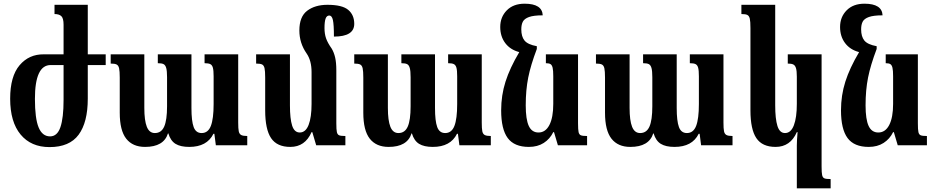

<svg xmlns="http://www.w3.org/2000/svg" viewBox="-20 -786 5061 1039"><path d="M552 -434H455V-252Q455 -124 405.5 -57Q356 10 248 10Q148 10 91.5 -58Q35 -126 35 -252Q35 -373 86 -433Q137 -493 217 -492H324V-652Q324 -687 312 -698.5Q300 -710 275 -710V-760H455V-492H552ZM324 -434H254Q169 -434 169 -251Q169 -145 189 -96.5Q209 -48 251 -48Q290 -48 307 -98Q324 -148 324 -245Z M1269 -492V-123Q1269 -90 1272 -75.5Q1275 -61 1285 -55.5Q1295 -50 1318 -50V0H1148L1140 -62H1135Q1100 9 1004 9Q957 9 930 -7.5Q903 -24 891 -64H889Q866 9 765 9Q698 9 663 -35.5Q628 -80 628 -176V-366Q628 -401 624.5 -416.5Q621 -432 611 -437Q601 -442 579 -442V-492H761V-202Q761 -134 774.5 -100Q788 -66 818 -66Q853 -66 868.5 -101Q884 -136 884 -211V-368Q884 -402 879.5 -418Q875 -434 865 -439Q855 -444 834 -444V-492H1016V-202Q1016 -131 1028 -98.5Q1040 -66 1071 -66Q1106 -66 1121 -104.5Q1136 -143 1136 -223V-373Q1136 -405 1132 -419.5Q1128 -434 1118 -439Q1108 -444 1087 -444V-492Z M1849 -50V0H1691L1670 -71H1666Q1631 9 1551 9Q1479 9 1447 -38.5Q1415 -86 1415 -189V-366Q1415 -402 1411.5 -417Q1408 -432 1398.5 -437Q1389 -442 1366 -442V-492H1549V-216Q1549 -143 1561 -106Q1573 -69 1602 -69Q1634 -69 1650 -110Q1666 -151 1666 -224V-396Q1666 -458 1639 -497Q1600 -553 1600 -621Q1600 -696 1642.5 -728Q1685 -760 1752 -760Q1832 -760 1864.5 -732.5Q1897 -705 1897 -657Q1897 -588 1787 -588Q1787 -653 1781.5 -677.5Q1776 -702 1762 -702Q1748 -702 1742 -685.5Q1736 -669 1736 -634Q1736 -603 1744.5 -578.5Q1753 -554 1775 -523Q1787 -503 1793.5 -475.5Q1800 -448 1800 -405V-119Q1800 -84 1803 -71Q1806 -58 1815 -54Q1824 -50 1849 -50Z M2587 -492V-123Q2587 -90 2590 -75.5Q2593 -61 2603 -55.5Q2613 -50 2636 -50V0H2466L2458 -62H2453Q2418 9 2322 9Q2275 9 2248 -7.5Q2221 -24 2209 -64H2207Q2184 9 2083 9Q2016 9 1981 -35.5Q1946 -80 1946 -176V-366Q1946 -401 1942.5 -416.5Q1939 -432 1929 -437Q1919 -442 1897 -442V-492H2079V-202Q2079 -134 2092.5 -100Q2106 -66 2136 -66Q2171 -66 2186.5 -101Q2202 -136 2202 -211V-368Q2202 -402 2197.5 -418Q2193 -434 2183 -439Q2173 -444 2152 -444V-492H2334V-202Q2334 -131 2346 -98.5Q2358 -66 2389 -66Q2424 -66 2439 -104.5Q2454 -143 2454 -223V-373Q2454 -405 2450 -419.5Q2446 -434 2436 -439Q2426 -444 2405 -444V-492Z M3157 -50V0H2999L2978 -71H2974Q2956 -34 2922.5 -12.5Q2889 9 2842 9Q2763 9 2727.5 -39Q2692 -87 2692 -189Q2692 -270 2715.5 -344Q2739 -418 2790 -504Q2741 -517 2714 -553Q2687 -589 2687 -640Q2687 -694 2722.5 -730Q2758 -766 2819 -766Q2914 -766 2917 -703Q2868 -703 2843 -694Q2818 -685 2809.5 -669Q2801 -653 2801 -627Q2801 -588 2818.5 -566.5Q2836 -545 2885 -536V-521Q2852 -434 2838.5 -366.5Q2825 -299 2825 -216Q2825 -140 2841.5 -104.5Q2858 -69 2894 -69Q2932 -69 2953 -109.5Q2974 -150 2974 -224V-373Q2974 -405 2970.5 -419.5Q2967 -434 2959 -439Q2951 -444 2934 -444V-492H3108V-119Q3108 -84 3111 -71Q3114 -58 3123 -54Q3132 -50 3157 -50Z M3895 -492V-123Q3895 -90 3898 -75.5Q3901 -61 3911 -55.5Q3921 -50 3944 -50V0H3774L3766 -62H3761Q3726 9 3630 9Q3583 9 3556 -7.5Q3529 -24 3517 -64H3515Q3492 9 3391 9Q3324 9 3289 -35.5Q3254 -80 3254 -176V-366Q3254 -401 3250.5 -416.5Q3247 -432 3237 -437Q3227 -442 3205 -442V-492H3387V-202Q3387 -134 3400.5 -100Q3414 -66 3444 -66Q3479 -66 3494.5 -101Q3510 -136 3510 -211V-368Q3510 -402 3505.5 -418Q3501 -434 3491 -439Q3481 -444 3460 -444V-492H3642V-202Q3642 -131 3654 -98.5Q3666 -66 3697 -66Q3732 -66 3747 -104.5Q3762 -143 3762 -223V-373Q3762 -405 3758 -419.5Q3754 -434 3744 -439Q3734 -444 3713 -444V-492Z M4292 2Q4292 -23 4296 -71H4292Q4257 9 4177 9Q4105 9 4073 -38.5Q4041 -86 4041 -189V-634Q4041 -670 4037.5 -685Q4034 -700 4024.5 -705Q4015 -710 3992 -710V-760H4175V-216Q4175 -143 4187 -104.5Q4199 -66 4228 -66Q4260 -66 4276 -108Q4292 -150 4292 -224V-371Q4292 -402 4287.5 -417Q4283 -432 4273 -437Q4263 -442 4243 -442V-492H4426V114Q4426 149 4429 162Q4432 175 4441 179Q4450 183 4475 183V233H4292Z M4996 -50V0H4838L4817 -71H4813Q4795 -34 4761.5 -12.5Q4728 9 4681 9Q4602 9 4566.5 -39Q4531 -87 4531 -189Q4531 -270 4554.5 -344Q4578 -418 4629 -504Q4580 -517 4553 -553Q4526 -589 4526 -640Q4526 -694 4561.5 -730Q4597 -766 4658 -766Q4753 -766 4756 -703Q4707 -703 4682 -694Q4657 -685 4648.5 -669Q4640 -653 4640 -627Q4640 -588 4657.5 -566.5Q4675 -545 4724 -536V-521Q4691 -434 4677.5 -366.5Q4664 -299 4664 -216Q4664 -140 4680.5 -104.5Q4697 -69 4733 -69Q4771 -69 4792 -109.5Q4813 -150 4813 -224V-373Q4813 -405 4809.5 -419.5Q4806 -434 4798 -439Q4790 -444 4773 -444V-492H4947V-119Q4947 -84 4950 -71Q4953 -58 4962 -54Q4971 -50 4996 -50Z"/></svg>

Font: Noto Serif Armenian SmBold Cond
Style: Regular
Weight: 600
Width: 3
Designer: Monotype Design team
Foundry: Monotype Imaging Inc.
Version: Version 1.000